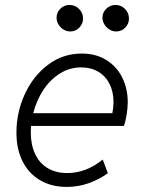

<svg xmlns="http://www.w3.org/2000/svg" viewBox="-20 -736 566 764"><path d="M45.4 -208Q45.4 -288.6 78.6 -361.1Q111.8 -433.6 171.1 -478.3Q230.5 -522.9 305.2 -522.9Q361.8 -522.9 403.3 -497.1Q444.8 -471.2 466.6 -427Q488.3 -382.8 488.3 -329.1Q488.3 -305.7 483.6 -278.1Q479 -250.5 473.1 -234.9H103.5Q102.5 -218.3 102.5 -209.5Q102.5 -160.6 119.4 -124Q136.2 -87.4 168.9 -67.4Q201.7 -47.4 247.6 -47.4Q322.8 -47.4 388.7 -101.1L409.2 -46.9Q375 -22 333.3 -7.1Q291.5 7.8 245.1 7.8Q185.1 7.8 139.9 -18.6Q94.7 -44.9 70.1 -93.5Q45.4 -142.1 45.4 -208ZM427.2 -285.6Q431.6 -309.1 431.6 -330.1Q431.6 -370.6 416 -401.9Q400.4 -433.1 371.3 -450.4Q342.3 -467.8 303.2 -467.8Q256.8 -467.8 217.8 -443.1Q178.7 -418.5 151.9 -377.2Q125 -335.9 112.3 -285.6ZM387.7 -665.5Q387.7 -686.5 403.1 -701.4Q418.5 -716.3 439.5 -716.3Q461.9 -716.3 477.5 -700.4Q493.2 -684.6 493.2 -662.1Q493.2 -641.6 478.5 -626.2Q463.9 -610.8 441.9 -610.8Q428.2 -610.8 415.8 -618.4Q403.3 -626 395.5 -638.7Q387.7 -651.4 387.7 -665.5ZM205.1 -665.5Q205.1 -686.5 220.2 -701.4Q235.4 -716.3 256.3 -716.3Q278.8 -716.3 294.7 -700.4Q310.5 -684.6 310.5 -662.1Q310.5 -641.6 295.7 -626.2Q280.8 -610.8 259.3 -610.8Q245.6 -610.8 232.9 -618.4Q220.2 -626 212.6 -638.7Q205.1 -651.4 205.1 -665.5Z"/></svg>

Font: Reddit Sans Vanilla Light
Style: Italic
Weight: 300
Italic angle: -11.25°
Designer: Stephen Hutchings
Version: Version 1.013